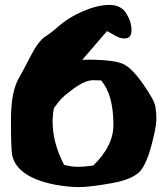

<svg xmlns="http://www.w3.org/2000/svg" viewBox="-20 -723 679 777"><path d="M313 -481Q325.7 -481.4 336.7 -481.4Q347.7 -481.4 355 -481.4Q438.5 -480 474.9 -465.6Q511.2 -451.2 558.1 -384.3Q605 -317.4 608.9 -291Q612.8 -264.6 612.8 -246.8Q612.8 -229 610.6 -214.8Q608.4 -200.7 604.5 -182.1Q600.6 -163.6 594.2 -139.4Q587.9 -115.2 581.1 -95.7Q566.9 -56.2 551.8 -35.6Q522.9 2 433.1 18.1Q343.3 34.2 300.3 34.2Q257.3 34.2 202.6 24.4Q48.3 -6.3 29.3 -95.2Q24.4 -118.7 24.4 -239Q24.4 -359.4 61 -415Q71.8 -433.6 103.3 -494.9Q134.8 -556.2 162.1 -574.2Q188.5 -591.3 214.4 -614.3Q257.8 -652.8 316.9 -678Q376 -703.1 422.9 -703.1Q469.7 -703.1 491 -668.9Q512.2 -634.8 512.2 -601.1Q512.2 -567.4 484.9 -567.4Q465.8 -567.4 449.2 -577.1Q423.3 -591.8 413.1 -597.2Q363.8 -539.6 313 -481ZM239.3 -55.7Q270 -47.9 295.9 -47.9Q321.8 -47.9 357.4 -53.2Q439 -131.8 439 -217.8Q439 -339.8 389.2 -397.5Q375.5 -398.4 356.9 -398.4Q325.2 -398.4 279.8 -365.7Q234.4 -333 219.5 -313.7Q204.6 -294.4 198.2 -285.6Q192.9 -257.8 192.9 -230.5Q192.9 -145.5 239.3 -55.7Z"/></svg>

Font: Drukaatie burti
Style: Heavy
Weight: 800
Version: Version 0.14